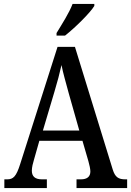

<svg xmlns="http://www.w3.org/2000/svg" viewBox="-20 -951 663 971"><path d="M266 -784V-771H309C360 -811 436 -886 457 -921V-931H347C330 -886 294 -830 266 -784ZM2 0H217V-44H192C156 -44 141 -60 141 -88C141 -105 147 -128 152 -144L179 -239H397L427 -136C432 -118 437 -97 437 -84C437 -58 421 -44 389 -44H367V0H623V-44H614C579 -44 562 -55 550 -94L359 -714H271L82 -121C62 -58 47 -44 16 -44H2ZM197 -291 255 -486C270 -536 282 -581 291 -622C299 -581 313 -534 328 -478L381 -291Z"/></svg>

Font: Noto Serif Condensed Medium
Style: Regular
Weight: 500
Width: 3
Designer: Monotype Design Team
Foundry: Monotype Imaging Inc.
Version: Version 2.015